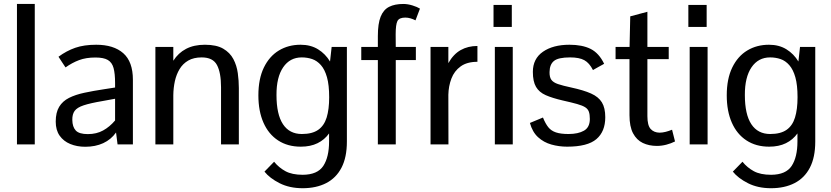

<svg xmlns="http://www.w3.org/2000/svg" viewBox="-20 -740 4257 984"><path d="M66.9 0V-719.7H158.2V0Z M417 12.2Q374.5 12.2 340.1 -2Q305.7 -16.1 285.6 -44.7Q265.6 -73.2 265.6 -116.7Q265.6 -163.6 283.2 -192.6Q300.8 -221.7 333.7 -238.3Q366.7 -254.9 412.4 -264.6Q458 -274.4 513.2 -282.7L569.8 -291.5V-314.5Q569.8 -362.8 562 -391.4Q554.2 -419.9 532.7 -432.6Q511.2 -445.3 469.2 -445.3Q420.9 -445.3 385.3 -431.9Q349.6 -418.5 315.9 -394.5Q315.9 -394.5 310.3 -402.8Q304.7 -411.1 297.6 -421.9Q290.5 -432.6 285.2 -440.9Q279.8 -449.2 279.8 -449.2Q320.8 -479.5 365.7 -495.1Q410.6 -510.7 473.1 -510.7Q562.5 -510.7 611.8 -467.3Q661.1 -423.8 661.1 -331.1V0H582.5L574.7 -61Q549.3 -24.9 509 -6.3Q468.8 12.2 417 12.2ZM430.2 -52.7Q474.6 -52.7 508.3 -71.3Q542 -89.8 569.8 -122.6V-233.9L505.9 -222.2Q442.4 -211.4 408.7 -200.2Q375 -189 362.5 -171.6Q350.1 -154.3 350.6 -125.5Q351.1 -89.8 368.2 -71.3Q385.3 -52.7 430.2 -52.7Z M776.4 0V-499.5H868.2V-428.7Q893.6 -468.8 933.8 -489.7Q974.1 -510.7 1030.3 -510.7Q1089.4 -510.7 1124 -490.5Q1158.7 -470.2 1176 -437.3Q1193.4 -404.3 1198.7 -365.2Q1204.1 -326.2 1204.1 -288.6V0H1112.8V-293Q1112.8 -367.7 1092 -406.7Q1071.3 -445.8 1013.7 -445.8Q972.7 -445.8 944.8 -429.7Q917 -413.6 900.4 -386Q883.8 -358.4 876.2 -324Q868.7 -289.6 868.2 -252.4V0Z M1531.2 224.6Q1463.9 224.6 1413.1 199Q1362.3 173.3 1335.4 139.6L1384.8 88.9Q1408.7 118.7 1442.6 137.2Q1476.6 155.8 1531.7 155.8Q1607.4 155.3 1637 110.1Q1666.5 64.9 1666.5 -15.1V-56.2Q1643.6 -23.9 1607.4 -6.1Q1571.3 11.7 1521.5 11.7Q1454.1 11.7 1405.3 -20.3Q1356.4 -52.2 1330.3 -111.3Q1304.2 -170.4 1304.2 -251.5Q1304.2 -335.9 1332.3 -393.8Q1360.4 -451.7 1409.2 -481.2Q1458 -510.7 1520.5 -510.7Q1572.3 -510.7 1610.1 -487.3Q1647.9 -463.9 1671.4 -424.8L1679.7 -499.5H1757.8V-14.6Q1757.8 66.4 1730.2 119.4Q1702.6 172.4 1651.6 198.5Q1600.6 224.6 1531.2 224.6ZM1526.9 -53.2Q1580.1 -53.2 1610.6 -74.5Q1641.1 -95.7 1654.1 -137.7Q1667 -179.7 1667 -241.7Q1667 -304.2 1655.8 -344Q1644.5 -383.8 1624.8 -406.2Q1605 -428.7 1579.8 -437.3Q1554.7 -445.8 1526.4 -445.8Q1465.8 -445.8 1431.2 -395Q1396.5 -344.2 1397 -252.9Q1397 -153.8 1430.2 -103.5Q1463.4 -53.2 1526.9 -53.2Z M1916.5 0V-432.1H1831.5V-499.5H1916.5V-555.2Q1916.5 -619.1 1930.9 -654.8Q1945.3 -690.4 1974.4 -705.1Q2003.4 -719.7 2046.9 -719.7Q2069.3 -719.7 2093.8 -712.2Q2118.2 -704.6 2132.3 -695.8L2109.4 -635.7Q2097.2 -642.1 2083.7 -646Q2070.3 -649.9 2057.1 -649.9Q2025.9 -649.9 2016.8 -632.1Q2007.8 -614.3 2007.8 -563.5L2008.3 -499.5H2111.3V-432.1H2008.3V0Z M2186.5 0V-499.5H2277.8V-416.5Q2303.7 -462.4 2341.1 -483.4Q2378.4 -504.4 2426.8 -504.4V-423.3Q2373.5 -423.3 2340.8 -399.7Q2308.1 -376 2293.5 -337.4Q2278.8 -298.8 2277.8 -254.4L2278.3 0Z M2516.1 0V-499.5H2607.9V0ZM2509.3 -602.1V-714.8H2603V-602.1Z M2886.7 11.7Q2844.7 11.7 2805.7 0.7Q2766.6 -10.3 2737.5 -36.9Q2708.5 -63.5 2695.8 -109.9L2762.7 -137.7Q2775.4 -106 2790.3 -87.6Q2805.2 -69.3 2829.6 -61.3Q2854 -53.2 2893.6 -53.2Q2942.9 -53.2 2972.9 -70.3Q3002.9 -87.4 3002.9 -130.4Q3002.9 -153.3 2998 -167.2Q2993.2 -181.2 2979.2 -190.2Q2965.3 -199.2 2937.5 -207Q2909.7 -214.8 2863.8 -225.1Q2811 -237.3 2777.1 -252.2Q2743.2 -267.1 2727.1 -294.7Q2710.9 -322.3 2710.9 -371.6Q2710.9 -439 2762.7 -474.9Q2814.5 -510.7 2898.4 -510.7Q2964.4 -510.7 3007.1 -489.3Q3049.8 -467.8 3076.2 -413.1Q3076.2 -413.1 3067.6 -408.2Q3059.1 -403.3 3047.6 -397.2Q3036.1 -391.1 3027.6 -386Q3019 -380.9 3019 -380.9Q3000.5 -417.5 2974.6 -431.6Q2948.7 -445.8 2901.9 -445.8Q2841.3 -445.8 2819.1 -427.7Q2796.9 -409.7 2796.4 -370.6Q2795.9 -344.7 2805.7 -331.1Q2815.4 -317.4 2839.8 -309.1Q2864.3 -300.8 2907.7 -291.5Q2971.2 -277.8 3009.3 -260.7Q3047.4 -243.7 3064.7 -215.3Q3082 -187 3082 -139.2Q3082 -65.9 3036.6 -27.1Q2991.2 11.7 2886.7 11.7Z M3346.7 7.8Q3306.2 7.8 3274.4 -7.3Q3242.7 -22.5 3224.4 -56.9Q3206.1 -91.3 3206.1 -149.9V-437H3134.8V-499.5H3206.5L3210 -656.2L3297.9 -679.7V-499.5H3407.2V-437H3297.9V-144.5Q3297.9 -97.2 3314.7 -78.9Q3331.5 -60.5 3360.4 -60.1Q3374.5 -60.1 3391.1 -64.2Q3407.7 -68.4 3424.3 -75.2L3439.5 -15.1Q3419.4 -4.9 3395 1.5Q3370.6 7.8 3346.7 7.8Z M3514.6 0V-499.5H3606.4V0ZM3507.8 -602.1V-714.8H3601.6V-602.1Z M3931.6 224.6Q3864.3 224.6 3813.5 199Q3762.7 173.3 3735.8 139.6L3785.2 88.9Q3809.1 118.7 3843 137.2Q3877 155.8 3932.1 155.8Q4007.8 155.3 4037.4 110.1Q4066.9 64.9 4066.9 -15.1V-56.2Q4043.9 -23.9 4007.8 -6.1Q3971.7 11.7 3921.9 11.7Q3854.5 11.7 3805.7 -20.3Q3756.8 -52.2 3730.7 -111.3Q3704.6 -170.4 3704.6 -251.5Q3704.6 -335.9 3732.7 -393.8Q3760.7 -451.7 3809.6 -481.2Q3858.4 -510.7 3920.9 -510.7Q3972.7 -510.7 4010.5 -487.3Q4048.3 -463.9 4071.8 -424.8L4080.1 -499.5H4158.2V-14.6Q4158.2 66.4 4130.6 119.4Q4103 172.4 4052 198.5Q4001 224.6 3931.6 224.6ZM3927.2 -53.2Q3980.5 -53.2 4011 -74.5Q4041.5 -95.7 4054.4 -137.7Q4067.4 -179.7 4067.4 -241.7Q4067.4 -304.2 4056.2 -344Q4044.9 -383.8 4025.1 -406.2Q4005.4 -428.7 3980.2 -437.3Q3955.1 -445.8 3926.8 -445.8Q3866.2 -445.8 3831.5 -395Q3796.9 -344.2 3797.4 -252.9Q3797.4 -153.8 3830.6 -103.5Q3863.8 -53.2 3927.2 -53.2Z"/></svg>

Font: Pontano Sans Medium
Style: Regular
Weight: 500
Designer: Vernon Adams
Foundry: Vernon Adams
Version: Version 2.001